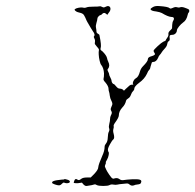

<svg xmlns="http://www.w3.org/2000/svg" viewBox="-20 -627 646 635"><path d="M211 -27Q212 -23 205.5 -21.5Q199 -20 192 -23Q189 -24 184.5 -19Q180 -14 175 -14Q170 -14 161.5 -17Q153 -20 152.5 -22Q152 -24 153 -25.5Q154 -27 158 -28.5Q162 -30 168.5 -31Q175 -32 185 -33Q192 -33 193 -34Q194 -35 194 -35Q194 -35 202 -33Q210 -31 211 -27ZM328 -604Q341 -611 345 -601Q347 -593 339 -584L335 -578L330 -582Q324 -587 318 -581Q315 -577 312 -577Q310 -577 306 -573Q302 -569 302 -565Q302 -561 299 -551.5Q296 -542 297.5 -535Q299 -528 299 -523Q299 -518 304 -515.5Q309 -513 309 -510Q316 -476 313 -469Q312 -465 312.5 -463Q313 -461 319 -457Q332 -444 334 -435Q335 -429 338 -423Q345 -409 337 -399Q334 -397 337.5 -390.5Q341 -384 341 -381Q341 -378 345 -370.5Q349 -363 349 -359.5Q349 -356 351.5 -352.5Q354 -349 356 -349Q358 -349 364 -341.5Q370 -334 375.5 -334Q381 -334 386 -331L390 -327L396 -333Q402 -338 406.5 -342.5Q411 -347 417 -347H421L420 -349Q418 -352 421 -358.5Q424 -365 429 -368Q438 -372 443 -391Q446 -401 453 -408Q469 -424 469 -431Q469 -438 481 -441Q488 -443 491 -445.5Q494 -448 491 -452Q488 -456 488 -459Q488 -462 501 -474Q514 -486 520 -489Q528 -492 528 -493.5Q528 -495 533 -502Q538 -509 537 -514.5Q536 -520 542.5 -526Q549 -532 549 -533.5Q549 -535 549.5 -544.5Q550 -554 553 -558.5Q556 -563 555 -567Q554 -571 546 -571Q535 -572 515 -584Q509 -587 497 -589Q478 -591 478 -597Q478 -599 485.5 -603.5Q493 -608 506 -607Q536 -605 541 -600Q543 -597 551.5 -601Q560 -605 565.5 -603Q571 -601 576 -603Q581 -605 591 -601.5Q601 -598 604 -596Q606 -595 606 -591Q606 -587 604 -585.5Q602 -584 601 -579Q597 -560 586 -553Q579 -548 572 -539.5Q565 -531 565 -526Q565 -523 563 -519.5Q561 -516 557.5 -514Q554 -512 552 -512Q548 -512 544 -511Q540 -510 541 -502Q543 -493 537 -490Q534 -488 533 -481Q532 -474 524.5 -466Q517 -458 514.5 -453.5Q512 -449 508.5 -445.5Q505 -442 503 -436Q497 -422 486 -422Q483 -422 482 -420Q481 -418 478 -407Q477 -399 473.5 -396Q470 -393 466 -383Q458 -366 440 -353Q424 -341 424 -333Q424 -329 420 -325.5Q416 -322 413 -313.5Q410 -305 404 -301.5Q398 -298 397 -294Q394 -281 385 -272Q373 -259 373 -245Q373 -238 359 -219Q355 -213 356 -210Q357 -207 355 -200.5Q353 -194 356 -184Q360 -169 354 -165Q351 -163 343.5 -149.5Q336 -136 337 -130.5Q338 -125 339 -124Q341 -123 339.5 -114.5Q338 -106 334 -99Q329 -91 330 -89.5Q331 -88 328.5 -83Q326 -78 327.5 -74.5Q329 -71 331.5 -65.5Q334 -60 341.5 -49Q349 -38 352 -37Q355 -35 359 -37Q368 -40 376 -34Q381 -30 389.5 -31.5Q398 -33 416 -34Q436 -35 443 -32.5Q450 -30 446 -22Q445 -18 435.5 -17Q426 -16 423 -14Q415 -11 408 -17Q404 -21 397 -20Q390 -19 382.5 -18.5Q375 -18 368.5 -16.5Q362 -15 355 -16.5Q348 -18 342.5 -15Q337 -12 321.5 -12Q306 -12 300 -15Q296 -18 292 -17Q288 -15 267 -12Q262 -11 256 -17L251 -23L237 -21Q226 -21 224.5 -22Q223 -23 226 -30Q229 -38 236 -33Q241 -29 248 -35Q254 -40 267 -40H280L292 -52Q305 -66 305 -74Q306 -84 318 -111Q326 -128 326 -142Q326 -147 331 -153Q336 -159 336.5 -172.5Q337 -186 340 -191.5Q343 -197 341 -202.5Q339 -208 341.5 -217.5Q344 -227 344 -233.5Q344 -240 347 -246Q352 -254 348 -260Q345 -265 347 -270Q349 -275 351 -280Q353 -285 348.5 -293.5Q344 -302 343 -311Q342 -320 340.5 -324Q339 -328 339 -333Q339 -342 328 -355Q321 -362 322.5 -367Q324 -372 324 -384Q323 -402 315 -412Q312 -415 309.5 -426Q307 -437 306.5 -446.5Q306 -456 307 -460Q309 -464 301 -472Q295 -479 294 -481Q293 -483 294 -488Q295 -495 292 -500Q289 -505 291 -507Q296 -512 287 -524Q281 -533 269 -554Q267 -557 262 -569Q258 -578 254 -581Q250 -584 240 -586Q234 -587 229.5 -591Q225 -595 228 -597Q232 -600 240.5 -601.5Q249 -603 254 -602Q260 -600 266 -602.5Q272 -605 288.5 -605Q305 -605 309 -606Q313 -607 318 -604Q323 -601 328 -604Z"/></svg>

Font: TT2020 Style D
Style: Italic
Weight: 400
Italic angle: -15°
Version: Version 0.2.000